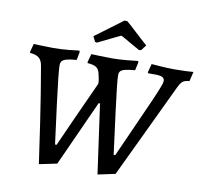

<svg xmlns="http://www.w3.org/2000/svg" viewBox="-92 -958 1143 1074"><g transform="rotate(10 479.5 -421.0)"><path d="M475 -378H467L298 -5L197 16Q190 -36 164.5 -208.5Q139 -381 113 -529Q108 -559 91 -572.5Q74 -586 42 -588L39 -593L52 -641Q64 -641 97 -639.5Q130 -638 162 -638Q207 -638 252 -642.5Q297 -647 310 -649L313 -641L304 -595Q267 -592 248.5 -587Q230 -582 222.5 -573.5Q215 -565 215 -549Q215 -510 237 -339Q259 -168 267 -108H276Q337 -246 446 -484Q447 -500 443.5 -514Q440 -528 439 -535Q434 -563 418.5 -574.5Q403 -586 368 -588L366 -593L379 -641Q392 -641 427.5 -639.5Q463 -638 496 -638Q536 -638 583 -642.5Q630 -647 644 -649L646 -641L636 -595Q599 -592 580 -587Q561 -582 554 -574Q547 -566 547 -550Q547 -515 569.5 -342Q592 -169 600 -108H609L635 -166Q716 -346 760 -446Q804 -546 804 -562Q804 -578 791.5 -584.5Q779 -591 750 -591H711L708 -596L721 -645Q733 -644 775 -641Q817 -638 855 -638Q884 -638 916.5 -639.5Q949 -641 959 -642L946 -588Q920 -586 908 -576.5Q896 -567 883 -539L629 -5L530 16ZM529 -858H545Q546 -859 630 -781L673 -742L650 -712L638 -710L600 -731Q532 -771 526 -772L464 -742L399 -710L388 -712L373 -742Q405 -765 456 -803.5Q507 -842 529 -858Z"/></g></svg>

Font: Alegreya SC Medium
Style: Italic
Weight: 500
Italic angle: -7°
Designer: Juan Pablo del Peral
Foundry: Huerta Tipografica
Version: Version 2.007; ttfautohint (v1.6)